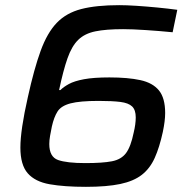

<svg xmlns="http://www.w3.org/2000/svg" viewBox="-20 -716 719 744"><path d="M313 8Q229 8 172.5 -2Q116 -12 87.5 -44.5Q59 -77 59 -144Q59 -212 88 -340Q112 -449 137.5 -519Q163 -589 200 -627.5Q237 -666 295 -681Q353 -696 442 -696Q470 -696 508.5 -693.5Q547 -691 588.5 -687Q630 -683 667 -678L649 -591Q598 -596 545 -599.5Q492 -603 457 -603Q391 -603 349.5 -594.5Q308 -586 283 -561.5Q258 -537 241.5 -490Q225 -443 209 -367H214Q226 -379 247 -390.5Q268 -402 305.5 -409Q343 -416 404 -416Q476 -416 524 -405.5Q572 -395 596 -365.5Q620 -336 620 -278Q620 -248 611 -205Q598 -145 579.5 -104Q561 -63 529.5 -38.5Q498 -14 446 -3Q394 8 313 8ZM311 -84Q377 -84 413.5 -91Q450 -98 468.5 -123Q487 -148 498 -202Q506 -235 506 -261Q506 -290 492 -303.5Q478 -317 446.5 -321Q415 -325 362 -325Q290 -325 253.5 -315.5Q217 -306 203 -284Q189 -262 181 -226Q177 -207 174 -189.5Q171 -172 171 -158Q171 -108 205 -96Q239 -84 311 -84Z"/></svg>

Font: Saira Medium
Style: Italic
Weight: 500
Italic angle: -12°
Designer: Hector Gatti with collaboration of the Omnibus-Type team
Foundry: Omnibus-Type
Version: Version 1.100; ttfautohint (v1.8.3)